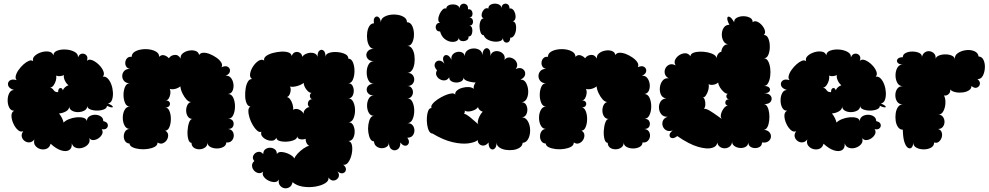

<svg xmlns="http://www.w3.org/2000/svg" viewBox="-20 -807 5427 1054"><path d="M258 -18Q252 3 236 9.5Q220 16 202.5 11.5Q185 7 174 -7Q163 -21 169 -42Q158 -27 143 -25.5Q128 -24 115.5 -33Q103 -42 99.5 -56.5Q96 -71 108 -87Q93 -80 78 -93.5Q63 -107 53 -129.5Q43 -152 43 -172Q43 -192 58 -199Q40 -199 31 -216Q22 -233 22 -256Q22 -279 31 -296Q40 -313 57 -313Q30 -321 25 -337Q20 -353 32.5 -364Q45 -375 72 -367Q63 -375 66.5 -390.5Q70 -406 82 -423Q94 -440 109 -453.5Q124 -467 138.5 -473Q153 -479 162 -471Q157 -488 171.5 -501Q186 -514 208 -520.5Q230 -527 249 -523.5Q268 -520 273 -503Q274 -522 295.5 -529.5Q317 -537 343.5 -535Q370 -533 390 -522Q410 -511 408 -492Q416 -511 430.5 -512.5Q445 -514 454.5 -503Q464 -492 457 -473Q468 -484 486.5 -476.5Q505 -469 522.5 -452Q540 -435 547.5 -416Q555 -397 544 -386Q559 -389 571.5 -376Q584 -363 591.5 -342Q599 -321 600 -298.5Q601 -276 595 -259Q589 -242 573 -239Q602 -226 599 -219.5Q596 -213 567 -226Q567 -213 550.5 -206.5Q534 -200 513 -200Q492 -200 475.5 -206.5Q459 -213 459 -226Q459 -209 444 -200.5Q429 -192 409.5 -191.5Q390 -191 375 -199.5Q360 -208 360 -224Q361 -207 343.5 -196.5Q326 -186 304 -184Q314 -172 320.5 -158.5Q327 -145 329 -134Q339 -145 359 -153Q379 -161 400 -163Q421 -165 437.5 -160.5Q454 -156 457 -142Q457 -159 470.5 -168Q484 -177 502 -177Q520 -177 533.5 -168Q547 -159 547 -142Q567 -138 571 -125.5Q575 -113 566 -103.5Q557 -94 538 -98Q547 -85 541 -71.5Q535 -58 521.5 -48.5Q508 -39 493.5 -38Q479 -37 470 -49Q476 -30 464.5 -16Q453 -2 434 4Q415 10 397.5 4.5Q380 -1 374 -20Q376 7 359.5 17Q343 27 315.5 18.5Q288 10 258 -18ZM299 -301Q299 -321 310 -323.5Q321 -326 325 -311Q328 -320 337 -328Q346 -336 356 -339Q344 -348 336 -365Q328 -382 331 -395Q322 -390 309.5 -389Q297 -388 288 -392Q291 -381 287 -366Q283 -351 274.5 -339Q266 -327 255 -326Q268 -323 274.5 -312Q281 -301 299 -301Z M691 -19Q675 -20 667 -32Q659 -44 659.5 -60Q660 -76 668.5 -87.5Q677 -99 693 -99Q674 -99 664 -117.5Q654 -136 654 -160.5Q654 -185 664 -203.5Q674 -222 693 -222Q675 -222 666.5 -241.5Q658 -261 658 -286Q658 -311 666.5 -330.5Q675 -350 693 -350Q672 -350 661.5 -362Q651 -374 651 -389.5Q651 -405 661.5 -417Q672 -429 693 -429Q678 -432 672 -443Q666 -454 668 -467Q670 -480 679 -488.5Q688 -497 703 -495Q703 -512 718 -522Q733 -532 756 -535.5Q779 -539 801.5 -535.5Q824 -532 839 -522Q854 -512 854 -495Q866 -508 881.5 -503.5Q897 -499 907 -487Q917 -503 938 -505.5Q959 -508 972 -485Q969 -502 982.5 -513.5Q996 -525 1016 -529Q1036 -533 1053 -527.5Q1070 -522 1073 -505Q1080 -517 1096.5 -517.5Q1113 -518 1132.5 -510Q1152 -502 1169 -490Q1186 -478 1194.5 -464Q1203 -450 1196 -438Q1218 -448 1231 -440Q1244 -432 1242.5 -416.5Q1241 -401 1219 -391Q1237 -393 1248 -379Q1259 -365 1261.5 -345.5Q1264 -326 1257 -309.5Q1250 -293 1232 -291Q1251 -291 1260.5 -270.5Q1270 -250 1270 -223Q1270 -196 1260.5 -175.5Q1251 -155 1232 -155Q1253 -155 1259.5 -141Q1266 -127 1259.5 -113Q1253 -99 1232 -99Q1250 -97 1257.5 -84.5Q1265 -72 1263 -57.5Q1261 -43 1250.5 -33Q1240 -23 1222 -25Q1222 -9 1206.5 -0.5Q1191 8 1170.5 8Q1150 8 1134.5 -0.5Q1119 -9 1119 -25Q1119 -7 1106 2.5Q1093 12 1075.5 12.5Q1058 13 1045 4.5Q1032 -4 1031 -23Q1019 -23 1013.5 -43Q1008 -63 1009.5 -89Q1011 -115 1018 -134.5Q1025 -154 1037 -154Q1021 -154 1012 -166.5Q1003 -179 1002 -196Q1001 -213 1007.5 -228Q1014 -243 1028 -247Q1015 -248 1003 -261.5Q991 -275 981.5 -294.5Q972 -314 970 -333Q958 -323 941.5 -319Q925 -315 912 -319Q917 -307 915 -292Q913 -277 906 -266Q899 -255 887 -256Q905 -256 910.5 -246.5Q916 -237 910.5 -227Q905 -217 887 -217Q902 -217 910 -198Q918 -179 918 -154Q918 -129 910 -109.5Q902 -90 887 -90Q902 -81 903 -66.5Q904 -52 896 -39Q888 -26 874 -20.5Q860 -15 845 -25Q845 -10 830 -1.5Q815 7 792.5 10.5Q770 14 747 11.5Q724 9 708 1.5Q692 -6 691 -19Z M1586 193Q1582 213 1568.5 221Q1555 229 1540.5 226Q1526 223 1516.5 210.5Q1507 198 1511 178Q1504 192 1487.5 192.5Q1471 193 1454 184.5Q1437 176 1427.5 162.5Q1418 149 1425 135Q1412 146 1398 143Q1384 140 1374 128.5Q1364 117 1363.5 102.5Q1363 88 1376 77Q1363 61 1371 46Q1379 31 1395.5 27Q1412 23 1425 39Q1425 21 1436.5 12.5Q1448 4 1462.5 4Q1477 4 1488.5 12.5Q1500 21 1500 39Q1506 26 1526.5 27.5Q1547 29 1568 39.5Q1589 50 1596 63Q1600 51 1614 36Q1628 21 1645 9Q1662 -3 1677 -7Q1667 -12 1662 -23.5Q1657 -35 1658 -45Q1644 -40 1629 -42.5Q1614 -45 1611 -59Q1612 -46 1595 -38.5Q1578 -31 1555.5 -29.5Q1533 -28 1515.5 -33Q1498 -38 1497 -51Q1491 -37 1476 -35Q1461 -33 1445 -39.5Q1429 -46 1419.5 -58Q1410 -70 1415 -84Q1404 -79 1391.5 -90Q1379 -101 1367.5 -120.5Q1356 -140 1349.5 -161.5Q1343 -183 1343.5 -200Q1344 -217 1355 -222Q1342 -223 1334.5 -238.5Q1327 -254 1326 -276.5Q1325 -299 1328.5 -321.5Q1332 -344 1341 -359Q1350 -374 1364 -373Q1350 -382 1353 -402Q1356 -422 1369 -442Q1382 -462 1399 -473Q1416 -484 1430 -475Q1427 -489 1441 -499.5Q1455 -510 1477.5 -516Q1500 -522 1523 -523.5Q1546 -525 1562.5 -519.5Q1579 -514 1581 -500Q1589 -518 1602 -521Q1615 -524 1626.5 -517Q1638 -510 1639 -495Q1648 -508 1666.5 -514Q1685 -520 1702 -515.5Q1719 -511 1723 -495Q1723 -521 1734 -529.5Q1745 -538 1756 -529.5Q1767 -521 1767 -495Q1768 -511 1787.5 -517Q1807 -523 1832 -521Q1857 -519 1875 -510Q1893 -501 1892 -485Q1909 -485 1917.5 -464.5Q1926 -444 1926 -417.5Q1926 -391 1917.5 -370.5Q1909 -350 1892 -350Q1907 -350 1914.5 -337.5Q1922 -325 1922 -308.5Q1922 -292 1914.5 -279.5Q1907 -267 1892 -267Q1910 -267 1919.5 -247Q1929 -227 1929 -201.5Q1929 -176 1920 -156Q1911 -136 1893 -136Q1910 -136 1918.5 -120.5Q1927 -105 1927 -84.5Q1927 -64 1918.5 -48.5Q1910 -33 1893 -33Q1909 -29 1912.5 -7.5Q1916 14 1910.5 39.5Q1905 65 1892.5 83Q1880 101 1864 97Q1881 111 1879 125Q1877 139 1863.5 143.5Q1850 148 1833 134Q1846 153 1837.5 167.5Q1829 182 1812.5 184Q1796 186 1783 167Q1787 185 1765.5 198.5Q1744 212 1710 217.5Q1676 223 1642 217.5Q1608 212 1586 193ZM1699 -262Q1684 -262 1681.5 -276.5Q1679 -291 1690 -297Q1676 -297 1662 -315.5Q1648 -334 1647 -352Q1634 -341 1610.5 -334.5Q1587 -328 1572 -332Q1579 -319 1573.5 -298.5Q1568 -278 1555 -274Q1565 -273 1573.5 -261Q1582 -249 1586.5 -233Q1591 -217 1589 -204Q1602 -213 1619.5 -206.5Q1637 -200 1648 -182Q1644 -194 1655.5 -206.5Q1667 -219 1679 -219Q1670 -225 1670 -236.5Q1670 -248 1677.5 -256Q1685 -264 1699 -262Z M2033 -31Q2020 -31 2012.5 -45Q2005 -59 2002 -80Q1999 -101 2002 -122Q2005 -143 2012.5 -157Q2020 -171 2033 -171Q2014 -171 2004.5 -188Q1995 -205 1995 -227Q1995 -249 2004.5 -266Q2014 -283 2033 -283Q2013 -283 2003 -292.5Q1993 -302 1993 -315Q1993 -328 2003 -337.5Q2013 -347 2033 -347Q2013 -347 2003 -365.5Q1993 -384 1993 -409Q1993 -434 2003 -452.5Q2013 -471 2033 -471Q2012 -471 2001.5 -481.5Q1991 -492 1991 -505Q1991 -518 2001.5 -528.5Q2012 -539 2033 -539Q2018 -539 2008.5 -553Q1999 -567 1996 -588Q1993 -609 1996 -630Q1999 -651 2008.5 -665Q2018 -679 2033 -679Q2029 -702 2037.5 -711Q2046 -720 2056.5 -714Q2067 -708 2071 -685Q2071 -702 2085.5 -712Q2100 -722 2121 -725.5Q2142 -729 2163.5 -725.5Q2185 -722 2199.5 -712Q2214 -702 2214 -685Q2233 -685 2242.5 -665.5Q2252 -646 2252.5 -620.5Q2253 -595 2244 -575Q2235 -555 2216 -555Q2232 -555 2242 -540Q2252 -525 2255 -503Q2258 -481 2255 -459Q2252 -437 2242 -422Q2232 -407 2216 -407Q2235 -407 2244.5 -396Q2254 -385 2254 -371Q2254 -357 2244.5 -346Q2235 -335 2216 -335Q2231 -335 2239 -324.5Q2247 -314 2247 -301Q2247 -288 2239 -277.5Q2231 -267 2216 -267Q2235 -267 2244.5 -246.5Q2254 -226 2254 -199Q2254 -172 2244.5 -151.5Q2235 -131 2216 -131Q2236 -131 2245.5 -119Q2255 -107 2255 -91Q2255 -75 2245.5 -63Q2236 -51 2216 -51Q2229 -33 2223.5 -20Q2218 -7 2204.5 -7Q2191 -7 2178 -25Q2178 4 2162 13.5Q2146 23 2130.5 13.5Q2115 4 2115 -25Q2115 -9 2102.5 -1Q2090 7 2074.5 6.5Q2059 6 2046.5 -3.5Q2034 -13 2033 -31Z M2354 -74Q2343 -74 2335.5 -87.5Q2328 -101 2325 -122Q2322 -143 2323.5 -164Q2325 -185 2331 -199.5Q2337 -214 2349 -214Q2344 -223 2354 -236Q2364 -249 2382.5 -261.5Q2401 -274 2421.5 -283Q2442 -292 2458 -294Q2474 -296 2479 -287Q2477 -300 2488.5 -310Q2500 -320 2518 -325Q2536 -330 2553.5 -329Q2571 -328 2581 -319Q2577 -335 2591 -354Q2566 -355 2545 -362.5Q2524 -370 2525 -383Q2525 -368 2513 -361Q2501 -354 2485.5 -354Q2470 -354 2458 -361Q2446 -368 2446 -383Q2437 -368 2423 -366Q2409 -364 2395.5 -371.5Q2382 -379 2376 -392.5Q2370 -406 2379 -421Q2362 -440 2366.5 -455.5Q2371 -471 2387 -474Q2403 -477 2420 -458Q2408 -481 2414 -494Q2420 -507 2433.5 -504.5Q2447 -502 2459 -478Q2455 -494 2463.5 -505.5Q2472 -517 2486.5 -521Q2501 -525 2514.5 -520Q2528 -515 2532 -499Q2531 -519 2545 -529.5Q2559 -540 2578 -541Q2597 -542 2612 -533Q2627 -524 2628 -504Q2630 -531 2642 -539Q2654 -547 2664 -537Q2674 -527 2672 -500Q2677 -518 2691 -523.5Q2705 -529 2720.5 -524.5Q2736 -520 2745 -507.5Q2754 -495 2749 -478Q2760 -492 2775 -491.5Q2790 -491 2802.5 -481.5Q2815 -472 2818.5 -457Q2822 -442 2811 -428Q2835 -439 2850 -428Q2865 -417 2863 -399Q2861 -381 2837 -370Q2857 -371 2867.5 -352.5Q2878 -334 2879.5 -310Q2881 -286 2872 -266.5Q2863 -247 2843 -246Q2859 -246 2867 -233.5Q2875 -221 2875 -204.5Q2875 -188 2867 -175.5Q2859 -163 2843 -163Q2861 -163 2872 -149.5Q2883 -136 2887.5 -115.5Q2892 -95 2889 -74Q2886 -53 2876 -38.5Q2866 -24 2849 -23Q2848 -7 2833.5 3Q2819 13 2798 16Q2777 19 2755.5 15.5Q2734 12 2720 1.5Q2706 -9 2706 -25Q2706 0 2695 9Q2684 18 2673 9.5Q2662 1 2662 -25Q2649 -9 2635 -8Q2621 -7 2611.5 -16Q2602 -25 2603 -38Q2587 -25 2551.5 -20Q2516 -15 2465 -26.5Q2414 -38 2354 -74ZM2610 -123Q2601 -128 2603 -141Q2605 -154 2612.5 -169Q2620 -184 2630 -194Q2621 -196 2613.5 -203Q2606 -210 2604 -219Q2597 -209 2583 -202.5Q2569 -196 2554.5 -195Q2540 -194 2531 -200Q2534 -191 2527 -184Q2541 -179 2557.5 -166Q2574 -153 2588 -140Q2602 -127 2610 -123ZM2635 -614Q2624 -614 2618.5 -628Q2613 -642 2612.5 -660Q2612 -678 2618 -692Q2624 -706 2635 -706Q2622 -712 2624 -727.5Q2626 -743 2637 -754.5Q2648 -766 2661 -760Q2661 -774 2672 -780.5Q2683 -787 2697 -787Q2711 -787 2722 -780.5Q2733 -774 2733 -760Q2733 -778 2744 -784Q2755 -790 2766 -784Q2777 -778 2777 -760Q2788 -763 2796.5 -754Q2805 -745 2808.5 -731Q2812 -717 2809 -705Q2806 -693 2795 -690Q2807 -688 2811 -673.5Q2815 -659 2812.5 -641.5Q2810 -624 2801.5 -611.5Q2793 -599 2781 -600Q2781 -582 2771 -576Q2761 -570 2751 -576Q2741 -582 2741 -600Q2741 -588 2727.5 -582.5Q2714 -577 2695 -578.5Q2676 -580 2659 -588.5Q2642 -597 2635 -614ZM2396 -634Q2380 -634 2374.5 -646Q2369 -658 2374.5 -670Q2380 -682 2396 -682Q2386 -686 2386 -700Q2386 -714 2393 -729.5Q2400 -745 2410 -754.5Q2420 -764 2430 -760Q2430 -771 2441 -777Q2452 -783 2466 -783Q2480 -783 2491 -777Q2502 -771 2502 -760Q2504 -779 2516 -784.5Q2528 -790 2539.5 -782.5Q2551 -775 2549 -756Q2564 -758 2570 -747Q2576 -736 2573 -724Q2570 -712 2556 -710Q2570 -710 2574.5 -699Q2579 -688 2574.5 -677Q2570 -666 2556 -666Q2569 -665 2572 -650Q2575 -635 2570 -620.5Q2565 -606 2552 -607Q2554 -592 2541 -585.5Q2528 -579 2514 -582Q2500 -585 2498 -600Q2498 -587 2485 -581Q2472 -575 2454 -578Q2436 -581 2419.5 -594.5Q2403 -608 2396 -634Z M2976 -19Q2960 -20 2952 -32Q2944 -44 2944.5 -60Q2945 -76 2953.5 -87.5Q2962 -99 2978 -99Q2959 -99 2949 -117.5Q2939 -136 2939 -160.5Q2939 -185 2949 -203.5Q2959 -222 2978 -222Q2960 -222 2951.5 -241.5Q2943 -261 2943 -286Q2943 -311 2951.5 -330.5Q2960 -350 2978 -350Q2957 -350 2946.5 -362Q2936 -374 2936 -389.5Q2936 -405 2946.5 -417Q2957 -429 2978 -429Q2963 -432 2957 -443Q2951 -454 2953 -467Q2955 -480 2964 -488.5Q2973 -497 2988 -495Q2988 -512 3003 -522Q3018 -532 3041 -535.5Q3064 -539 3086.5 -535.5Q3109 -532 3124 -522Q3139 -512 3139 -495Q3151 -508 3166.5 -503.5Q3182 -499 3192 -487Q3202 -503 3223 -505.5Q3244 -508 3257 -485Q3254 -502 3267.5 -513.5Q3281 -525 3301 -529Q3321 -533 3338 -527.5Q3355 -522 3358 -505Q3365 -517 3381.5 -517.5Q3398 -518 3417.5 -510Q3437 -502 3454 -490Q3471 -478 3479.5 -464Q3488 -450 3481 -438Q3503 -448 3516 -440Q3529 -432 3527.5 -416.5Q3526 -401 3504 -391Q3522 -393 3533 -379Q3544 -365 3546.5 -345.5Q3549 -326 3542 -309.5Q3535 -293 3517 -291Q3536 -291 3545.5 -270.5Q3555 -250 3555 -223Q3555 -196 3545.5 -175.5Q3536 -155 3517 -155Q3538 -155 3544.5 -141Q3551 -127 3544.5 -113Q3538 -99 3517 -99Q3535 -97 3542.5 -84.5Q3550 -72 3548 -57.5Q3546 -43 3535.5 -33Q3525 -23 3507 -25Q3507 -9 3491.5 -0.5Q3476 8 3455.5 8Q3435 8 3419.5 -0.5Q3404 -9 3404 -25Q3404 -7 3391 2.5Q3378 12 3360.5 12.5Q3343 13 3330 4.5Q3317 -4 3316 -23Q3304 -23 3298.5 -43Q3293 -63 3294.5 -89Q3296 -115 3303 -134.5Q3310 -154 3322 -154Q3306 -154 3297 -166.5Q3288 -179 3287 -196Q3286 -213 3292.5 -228Q3299 -243 3313 -247Q3300 -248 3288 -261.5Q3276 -275 3266.5 -294.5Q3257 -314 3255 -333Q3243 -323 3226.5 -319Q3210 -315 3197 -319Q3202 -307 3200 -292Q3198 -277 3191 -266Q3184 -255 3172 -256Q3190 -256 3195.5 -246.5Q3201 -237 3195.5 -227Q3190 -217 3172 -217Q3187 -217 3195 -198Q3203 -179 3203 -154Q3203 -129 3195 -109.5Q3187 -90 3172 -90Q3187 -81 3188 -66.5Q3189 -52 3181 -39Q3173 -26 3159 -20.5Q3145 -15 3130 -25Q3130 -10 3115 -1.5Q3100 7 3077.5 10.5Q3055 14 3032 11.5Q3009 9 2993 1.5Q2977 -6 2976 -19Z M3698 -60Q3680 -46 3668 -49Q3656 -52 3655.5 -64.5Q3655 -77 3673 -91Q3652 -84 3638 -91.5Q3624 -99 3618.5 -114Q3613 -129 3619 -144Q3625 -159 3645 -166Q3623 -165 3611 -179Q3599 -193 3597.5 -213Q3596 -233 3606 -249Q3616 -265 3638 -267Q3617 -269 3608.5 -287Q3600 -305 3602.5 -327Q3605 -349 3617.5 -364.5Q3630 -380 3651 -377Q3633 -387 3629.5 -403Q3626 -419 3633.5 -433Q3641 -447 3655.5 -452.5Q3670 -458 3689 -448Q3679 -464 3686.5 -479.5Q3694 -495 3710 -505Q3726 -515 3743 -514.5Q3760 -514 3770 -498Q3771 -511 3786 -517Q3801 -523 3822.5 -523.5Q3844 -524 3865 -519.5Q3886 -515 3900 -506.5Q3914 -498 3913 -485Q3915 -502 3922.5 -511.5Q3930 -521 3940 -523Q3941 -540 3952 -553Q3963 -566 3980 -563Q3961 -565 3951.5 -581.5Q3942 -598 3942.5 -619Q3943 -640 3953.5 -655.5Q3964 -671 3984 -671Q3971 -696 3972.5 -707.5Q3974 -719 3985 -714.5Q3996 -710 4010 -685Q4010 -702 4025.5 -710Q4041 -718 4061 -718Q4081 -718 4096.5 -710Q4112 -702 4112 -685Q4122 -694 4136.5 -688Q4151 -682 4163 -668Q4175 -654 4179 -639Q4183 -624 4173 -615Q4190 -615 4198 -595.5Q4206 -576 4206 -551Q4206 -526 4198 -506.5Q4190 -487 4173 -487Q4188 -487 4196.5 -471.5Q4205 -456 4208 -433.5Q4211 -411 4208 -388.5Q4205 -366 4196.5 -350.5Q4188 -335 4173 -335Q4196 -335 4203.5 -325Q4211 -315 4203.5 -305Q4196 -295 4173 -295Q4202 -295 4211.5 -280Q4221 -265 4211.5 -250Q4202 -235 4173 -235Q4185 -235 4192.5 -221Q4200 -207 4202.5 -186Q4205 -165 4202.5 -144Q4200 -123 4192.5 -109Q4185 -95 4173 -95Q4195 -92 4204.5 -80Q4214 -68 4212 -54Q4210 -40 4197.5 -31Q4185 -22 4163 -25Q4163 -9 4151.5 -1.5Q4140 6 4125.5 6Q4111 6 4099.5 -1.5Q4088 -9 4088 -25Q4086 -7 4071.5 0Q4057 7 4039.5 5Q4022 3 4009.5 -7Q3997 -17 3999 -34Q3999 -14 3987.5 -4Q3976 6 3961 7Q3946 8 3933.5 0Q3921 -8 3917 -25Q3916 -3 3888.5 5Q3861 13 3812 -1Q3763 -15 3698 -60ZM3985 -262Q3971 -262 3968 -274Q3965 -286 3975 -292Q3965 -292 3953 -302.5Q3941 -313 3932.5 -327Q3924 -341 3922 -354Q3913 -345 3897 -342Q3881 -339 3870 -345Q3873 -332 3868.5 -314Q3864 -296 3855 -283Q3846 -270 3837 -273Q3845 -271 3849 -258Q3853 -245 3852 -231Q3851 -217 3844 -210Q3857 -211 3877.5 -198.5Q3898 -186 3917 -172Q3936 -158 3944 -153Q3934 -161 3937.5 -178Q3941 -195 3952 -210.5Q3963 -226 3975 -227Q3959 -232 3962 -247.5Q3965 -263 3985 -262Z M4501 -18Q4495 3 4479 9.5Q4463 16 4445.5 11.5Q4428 7 4417 -7Q4406 -21 4412 -42Q4401 -27 4386 -25.5Q4371 -24 4358.5 -33Q4346 -42 4342.5 -56.5Q4339 -71 4351 -87Q4336 -80 4321 -93.5Q4306 -107 4296 -129.5Q4286 -152 4286 -172Q4286 -192 4301 -199Q4283 -199 4274 -216Q4265 -233 4265 -256Q4265 -279 4274 -296Q4283 -313 4300 -313Q4273 -321 4268 -337Q4263 -353 4275.5 -364Q4288 -375 4315 -367Q4306 -375 4309.5 -390.5Q4313 -406 4325 -423Q4337 -440 4352 -453.5Q4367 -467 4381.5 -473Q4396 -479 4405 -471Q4400 -488 4414.5 -501Q4429 -514 4451 -520.5Q4473 -527 4492 -523.5Q4511 -520 4516 -503Q4517 -522 4538.5 -529.5Q4560 -537 4586.5 -535Q4613 -533 4633 -522Q4653 -511 4651 -492Q4659 -511 4673.5 -512.5Q4688 -514 4697.5 -503Q4707 -492 4700 -473Q4711 -484 4729.5 -476.5Q4748 -469 4765.5 -452Q4783 -435 4790.5 -416Q4798 -397 4787 -386Q4802 -389 4814.5 -376Q4827 -363 4834.5 -342Q4842 -321 4843 -298.5Q4844 -276 4838 -259Q4832 -242 4816 -239Q4845 -226 4842 -219.5Q4839 -213 4810 -226Q4810 -213 4793.5 -206.5Q4777 -200 4756 -200Q4735 -200 4718.5 -206.5Q4702 -213 4702 -226Q4702 -209 4687 -200.5Q4672 -192 4652.5 -191.5Q4633 -191 4618 -199.5Q4603 -208 4603 -224Q4604 -207 4586.5 -196.5Q4569 -186 4547 -184Q4557 -172 4563.5 -158.5Q4570 -145 4572 -134Q4582 -145 4602 -153Q4622 -161 4643 -163Q4664 -165 4680.5 -160.5Q4697 -156 4700 -142Q4700 -159 4713.5 -168Q4727 -177 4745 -177Q4763 -177 4776.5 -168Q4790 -159 4790 -142Q4810 -138 4814 -125.5Q4818 -113 4809 -103.5Q4800 -94 4781 -98Q4790 -85 4784 -71.5Q4778 -58 4764.5 -48.5Q4751 -39 4736.5 -38Q4722 -37 4713 -49Q4719 -30 4707.5 -16Q4696 -2 4677 4Q4658 10 4640.5 4.5Q4623 -1 4617 -20Q4619 7 4602.5 17Q4586 27 4558.5 18.5Q4531 10 4501 -18ZM4542 -301Q4542 -321 4553 -323.5Q4564 -326 4568 -311Q4571 -320 4580 -328Q4589 -336 4599 -339Q4587 -348 4579 -365Q4571 -382 4574 -395Q4565 -390 4552.5 -389Q4540 -388 4531 -392Q4534 -381 4530 -366Q4526 -351 4517.5 -339Q4509 -327 4498 -326Q4511 -323 4517.5 -312Q4524 -301 4542 -301Z M4936 -95Q4920 -95 4910 -109Q4900 -123 4897 -143.5Q4894 -164 4897 -185Q4900 -206 4910 -220Q4920 -234 4936 -234Q4915 -234 4905 -249Q4895 -264 4895 -284Q4895 -304 4905 -319Q4915 -334 4936 -334Q4916 -334 4906 -352Q4896 -370 4896 -393.5Q4896 -417 4906 -435Q4916 -453 4936 -453Q4915 -453 4907.5 -463Q4900 -473 4907.5 -483Q4915 -493 4936 -493Q4936 -508 4951.5 -516Q4967 -524 4988 -524Q5009 -524 5025 -517Q5041 -510 5041 -495Q5046 -513 5058.5 -520.5Q5071 -528 5085 -525.5Q5099 -523 5108.5 -512.5Q5118 -502 5116 -485Q5120 -497 5136.5 -503Q5153 -509 5172.5 -508.5Q5192 -508 5206.5 -501Q5221 -494 5222 -480Q5219 -502 5237.5 -515Q5256 -528 5281.5 -531.5Q5307 -535 5328 -526.5Q5349 -518 5352 -497Q5371 -496 5379.5 -477Q5388 -458 5386.5 -433.5Q5385 -409 5375 -390.5Q5365 -372 5346 -373Q5362 -359 5359 -345Q5356 -331 5342.5 -326Q5329 -321 5313 -335Q5313 -320 5299 -311Q5285 -302 5264.5 -299.5Q5244 -297 5225 -301Q5206 -305 5196 -316Q5199 -301 5187.5 -290.5Q5176 -280 5162 -283Q5171 -267 5170 -241.5Q5169 -216 5158.5 -196.5Q5148 -177 5130 -178Q5147 -178 5156 -166Q5165 -154 5165 -138.5Q5165 -123 5156 -111Q5147 -99 5130 -99Q5145 -94 5149.5 -80.5Q5154 -67 5149.5 -52.5Q5145 -38 5134 -29Q5123 -20 5108 -25Q5108 -6 5091 3.5Q5074 13 5051 13Q5028 13 5010.5 3.5Q4993 -6 4993 -25Q4993 -6 4985 2.5Q4977 11 4965.5 5Q4954 -1 4945.5 -25Q4937 -49 4936 -95Z"/></svg>

Font: Rubik Bubbles
Style: Regular
Weight: 400
Designer: Hubert and Fischer, NaN
Foundry: Hubert and Fischer, NaN
Version: Version 2.200